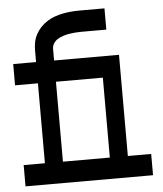

<svg xmlns="http://www.w3.org/2000/svg" viewBox="-53 -781 705 828"><g transform="rotate(-5 300.0 -367.5)"><path d="M397 -92V-438H194V-92ZM24 0V-92H116V-438H17V-530H116V-580Q116 -599 119.5 -616.5Q123 -634 132 -650.5Q141 -667 153.5 -680Q166 -693 182 -703Q198 -713 215 -719Q232 -725 250 -728.5Q268 -732 286 -733.5Q304 -735 322 -735H430V-643H322Q309 -643 296 -642Q283 -641 270 -639Q257 -637 244.5 -633Q232 -629 220.5 -622.5Q209 -616 201.5 -605Q194 -594 194 -580V-530H475V-92H576V0Z"/></g></svg>

Font: Iosevka Curly Slab SmBdEx
Style: Regular
Weight: 600
Width: 7
Monospace: yes
Designer: Belleve Invis
Foundry: Belleve Invis
Version: Version 11.1.0; ttfautohint (v1.8.3)